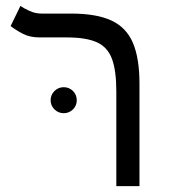

<svg xmlns="http://www.w3.org/2000/svg" viewBox="-20 -632 626 652"><path d="M453.6 -348.6V0H375V-322.3Q375 -392.6 360.1 -432.4Q345.2 -472.2 308.8 -488.5Q272.5 -504.9 207 -504.9H115.2Q81.5 -504.9 57.6 -517.3Q33.7 -529.8 16.1 -543.5L49.3 -611.8Q60.5 -604 80.1 -595Q99.6 -585.9 121.1 -585.9H221.2Q307.6 -585.9 358.4 -562.3Q409.2 -538.6 431.4 -486.3Q453.6 -434.1 453.6 -348.6ZM196.3 -247.6Q178.2 -247.6 165 -260.5Q151.9 -273.4 151.9 -291.5Q151.9 -310.1 165 -323Q178.2 -335.9 196.3 -335.9Q214.8 -335.9 227.8 -323Q240.7 -310.1 240.7 -291.5Q240.7 -273.4 227.8 -260.5Q214.8 -247.6 196.3 -247.6Z"/></svg>

Font: Cascadia Mono SemiLight
Style: Regular
Weight: 350
Monospace: yes
Designer: Aaron Bell
Foundry: Saja Typeworks
Version: Version 2404.023; ttfautohint (v1.8.4)